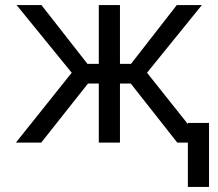

<svg xmlns="http://www.w3.org/2000/svg" viewBox="-20 -566 867 762"><path d="M43 0 264.6 -277.3 45.9 -545.9H144.5L327.1 -312.5H372.1V-545.9H456.1V-312.5H500L681.6 -545.9H781.2L563.5 -277.3L784.2 0H683.6L499 -234.4H456.1V0H372.1V-234.4H329.1L143.6 0ZM809.6 -78.1V175.8H725.6V-78.1Z"/></svg>

Font: Inter V
Style: 
Weight: 400
Designer: Rasmus Andersson
Foundry: rsms
Version: Version 4.000;git-a3f224843